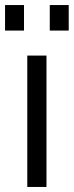

<svg xmlns="http://www.w3.org/2000/svg" viewBox="-48 -740 292 760"><path d="M60 0H136V-520H60ZM-28 -619H47V-720H-28ZM149 -619H224V-720H149Z"/></svg>

Font: Aspekta 350
Style: Regular
Weight: 350
Designer: Ivo Dolenc
Version: Version 2.000